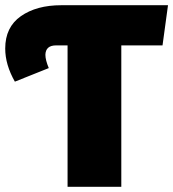

<svg xmlns="http://www.w3.org/2000/svg" viewBox="-20 -716 664 736"><path d="M445 0H239V-542H195Q155 -542 154 -506Q154 -486 167 -455L37 -403Q0 -468 0 -530Q0 -612 60 -654Q120 -696 215 -696H624L603 -542H445Z"/></svg>

Font: Trujillo Black
Style: Regular
Weight: 900
Designer: Fira Sans original fonts by bBox Type GmbH, Carrois Corporate GbR, & Edenspiekermann AG / Changes by Cristiano Sobral
Foundry: Fira Sans original fonts by bBox Type GmbH, Carrois Corporate GbR, & Edenspiekermann AG / Changes by Cristiano Sobral
Version: Version 4.301;July 28, 2020;FontCreator 13.0.0.2655 64-bit